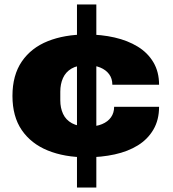

<svg xmlns="http://www.w3.org/2000/svg" viewBox="-20 -776 778 863"><path d="M326 67V-756H413V67ZM369 -69Q270 -69 195 -99.5Q120 -130 78 -191Q36 -252 36 -345Q36 -438 78 -499.5Q120 -561 195 -591Q270 -621 369 -621Q436 -621 495 -607.5Q554 -594 599 -566.5Q644 -539 669.5 -496Q695 -453 695 -395H485Q485 -423 470.5 -442.5Q456 -462 430.5 -472.5Q405 -483 369 -483Q327 -483 301 -467.5Q275 -452 263 -425Q251 -398 251 -364V-325Q251 -291 263.5 -264Q276 -237 303.5 -222Q331 -207 376 -207Q412 -207 438.5 -218Q465 -229 479 -249Q493 -269 493 -296H695Q695 -237 669.5 -193.5Q644 -150 599.5 -122.5Q555 -95 495.5 -82Q436 -69 369 -69Z"/></svg>

Font: Archivo SemiBold SemiExpanded Black
Style: Regular
Weight: 900
Width: 6
Version: Version 2.001